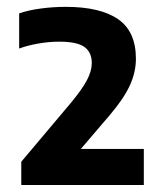

<svg xmlns="http://www.w3.org/2000/svg" viewBox="-20 -834 468 546"><path d="M40.5 -308V-374L182 -542Q213.5 -580 227.2 -606Q241 -632 241 -654.5Q241 -685.5 220 -700.5Q199 -715.5 148.5 -715.5Q118.5 -715.5 88 -710Q57.5 -704.5 34.5 -696V-796Q60.5 -805 96 -809.8Q131.5 -814.5 167 -814.5Q265 -814.5 315.8 -779.5Q366.5 -744.5 366.5 -667Q366.5 -628.5 349.2 -591Q332 -553.5 292 -506.5L183 -379L182.5 -410.5H389V-308Z"/></svg>

Font: Encode Sans Condensed Thin
Style: Bold
Weight: 700
Version: Version 3.002